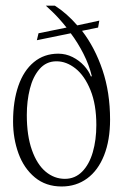

<svg xmlns="http://www.w3.org/2000/svg" viewBox="-20 -656 452 689"><path d="M375 -227.1Q375 -324.2 347.9 -404.5Q320.8 -484.9 274.4 -545.4L332 -557.1L336.4 -582L257.3 -564.9Q219.7 -608.4 176.8 -635.7H144.5Q147.5 -633.3 169.4 -612.3Q191.4 -591.3 218.8 -557.1L118.2 -536.6L112.3 -511.7L233.9 -536.6Q259.8 -502 279.8 -462.4Q299.8 -422.9 309.6 -382.3L306.2 -381.8Q298.8 -401.4 281.7 -420.2Q264.6 -439 240.5 -451.2Q216.3 -463.4 189 -463.4Q138.2 -463.4 101.6 -433.1Q64.9 -402.8 45.9 -347.9Q26.9 -293 26.9 -220.2Q26.9 -158.7 46.4 -105.2Q65.9 -51.8 105.2 -19.3Q144.5 13.2 201.2 13.2Q253.4 13.2 292.7 -15.6Q332 -44.4 353.5 -98.6Q375 -152.8 375 -227.1ZM183.1 -436Q218.3 -436 251 -410.2Q283.7 -384.3 304.7 -332.5Q325.7 -280.8 325.7 -207.5Q325.7 -153.8 313 -109.9Q300.3 -65.9 274.7 -40Q249 -14.2 212.9 -14.2Q174.8 -14.2 143.8 -40Q112.8 -65.9 94.5 -117.7Q76.2 -169.4 76.2 -243.2Q76.2 -293.5 87.2 -337.2Q98.1 -380.9 121.8 -408.2Q145.5 -435.5 181.2 -436Z"/></svg>

Font: Neuton ExtraLight
Style: Regular
Weight: 275
Designer: Brian M Zick
Foundry: Brian M Zick
Version: Version 1.560